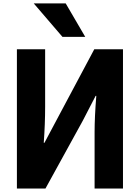

<svg xmlns="http://www.w3.org/2000/svg" viewBox="-20 -1083 802 1103"><path d="M77.1 -799.8H239.3V-470.7Q239.3 -372.1 231.4 -262.7H235.4L306.6 -396.5L521.5 -799.8H686.5V0H523.4V-323.2Q523.4 -411.1 533.2 -532.2H529.3L455.1 -388.7L241.2 0H77.1ZM173.8 -1063.5H357.4L469.7 -871.1H338.9Z"/></svg>

Font: Gothic A1 Black
Style: Regular
Weight: 900
Version: Version 2.50